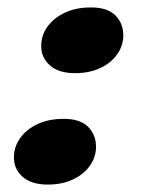

<svg xmlns="http://www.w3.org/2000/svg" viewBox="-20 -487 388 517"><path d="M108.5 10Q64 10 40.2 -11.5Q16.5 -33 17.5 -65.5Q18 -92.5 34.5 -115.5Q51 -138.5 81 -152.8Q111 -167 151.5 -167Q196.5 -167 218 -144.8Q239.5 -122.5 238.5 -88.5Q237.5 -62.5 221.5 -40Q205.5 -17.5 176.5 -3.8Q147.5 10 108.5 10ZM182 -290Q137.5 -290 113.8 -311.5Q90 -333 91 -365.5Q91.5 -392.5 108 -415.5Q124.5 -438.5 154.5 -452.8Q184.5 -467 225 -467Q270 -467 291.5 -444.8Q313 -422.5 312 -388.5Q311 -362.5 295 -340Q279 -317.5 250 -303.8Q221 -290 182 -290Z"/></svg>

Font: Fraunces
Style: Bold Italic
Weight: 700
Italic angle: -16°
Version: Version 1.000;[b76b70a41]